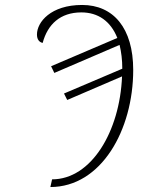

<svg xmlns="http://www.w3.org/2000/svg" viewBox="-20 -744 584 774"><path d="M190 -21 183 10C388 10 517 -220 517 -462C517 -631 437 -724 311 -724C185 -724 129 -655 129 -605C129 -585 138 -574 152 -571C172 -646 223 -694 308 -694C375 -694 426 -659 453 -591L186 -477L199 -450L462 -563C469 -534 473 -503 473 -467L238 -367L251 -341L472 -436C463 -214 348 -21 190 -21Z"/></svg>

Font: Noto Serif Condensed ExtraLight
Style: Italic
Weight: 200
Width: 3
Italic angle: -12°
Designer: Monotype Design Team
Foundry: Monotype Imaging Inc.
Version: Version 2.013